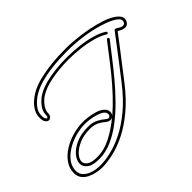

<svg xmlns="http://www.w3.org/2000/svg" viewBox="-148 -1044 1355 1355"><g transform="rotate(-45 529.5 -366.5)"><path d="M205 22Q179 22 149.5 16Q120 10 93.5 -3Q67 -16 50.5 -38Q34 -60 34 -92Q34 -139 61.5 -178Q89 -217 133.5 -245Q178 -273 231.5 -288Q285 -303 337 -303Q354 -303 386 -299Q418 -295 450.5 -285Q483 -275 503 -256Q514 -246 518 -236Q522 -226 522 -215Q522 -196 508 -183Q563 -230 614.5 -285Q666 -340 712 -396.5Q758 -453 797 -504.5Q836 -556 866 -594Q869 -598 874 -598Q879 -598 883 -592.5Q887 -587 882 -582Q845 -535 800.5 -477Q756 -419 704.5 -357.5Q653 -296 596.5 -238.5Q540 -181 479.5 -135Q419 -89 356.5 -62Q294 -35 231 -35Q168 -35 139 -57Q110 -79 110 -110Q110 -142 137.5 -175Q165 -208 215.5 -230.5Q266 -253 334 -253Q382 -253 413 -236Q444 -219 459 -205Q473 -193 483 -193Q491 -193 496 -199.5Q501 -206 501 -214Q501 -234 482 -247Q463 -260 435 -268Q407 -276 380 -279.5Q353 -283 337 -283Q288 -283 238.5 -269Q189 -255 147.5 -229.5Q106 -204 80.5 -169.5Q55 -135 55 -94Q55 -60 77.5 -39Q100 -18 134.5 -8Q169 2 205 2Q250 2 309 -11Q368 -24 436.5 -57.5Q505 -91 578.5 -151.5Q652 -212 725 -307Q767 -361 807.5 -413.5Q848 -466 880 -508.5Q912 -551 931.5 -576.5Q951 -602 951 -602Q954 -606 958 -606Q966 -606 983.5 -594Q1001 -582 1015 -582Q1033 -582 1038 -602Q1043 -619 1027 -634.5Q1011 -650 986.5 -662Q962 -674 939 -682Q916 -690 906 -693Q842 -713 763 -724Q684 -735 615 -735Q583 -735 537.5 -733Q492 -731 441.5 -724.5Q391 -718 342 -704.5Q293 -691 255 -669Q217 -647 188 -613.5Q159 -580 159 -540Q159 -519 164 -509.5Q169 -500 174 -500Q185 -500 185 -520Q185 -558 210.5 -590Q236 -622 262 -639Q313 -673 397.5 -689Q482 -705 573 -705Q637 -705 699 -697.5Q761 -690 813.5 -675Q866 -660 900 -637Q905 -635 905 -629Q905 -624 900.5 -620.5Q896 -617 890 -621Q857 -642 806.5 -656.5Q756 -671 696 -678.5Q636 -686 574 -686Q485 -686 403.5 -670.5Q322 -655 274 -623Q249 -606 227 -577.5Q205 -549 205 -520Q205 -501 195.5 -490.5Q186 -480 174 -480Q161 -480 150 -494.5Q139 -509 139 -540Q139 -572 154.5 -600Q170 -628 194.5 -650Q219 -672 245 -687Q285 -710 335.5 -723.5Q386 -737 438.5 -744Q491 -751 537.5 -753Q584 -755 615 -755Q654 -755 709 -750Q764 -745 823 -734Q882 -723 934.5 -706Q987 -689 1021 -665Q1037 -654 1048 -640Q1059 -626 1059 -609Q1059 -592 1048 -577Q1037 -562 1017 -562Q1003 -562 988 -568.5Q973 -575 961 -582Q952 -570 930.5 -541.5Q909 -513 878.5 -473.5Q848 -434 812.5 -388Q777 -342 741 -295Q666 -198 591 -136Q516 -74 445.5 -39.5Q375 -5 313.5 8.5Q252 22 205 22ZM130 -111Q130 -88 154 -71.5Q178 -55 231 -55Q301 -55 370.5 -91Q440 -127 507 -183Q496 -174 483 -174Q463 -174 445 -191Q432 -203 404.5 -218Q377 -233 334 -233Q274 -233 228 -213.5Q182 -194 156 -165.5Q130 -137 130 -111Z"/></g></svg>

Font: Neonderthaw
Style: Regular
Weight: 400
Designer: Robert E. Leuschke
Foundry: Robert E. Leuschke
Version: Version 1.010; ttfautohint (v1.8.3)